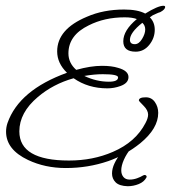

<svg xmlns="http://www.w3.org/2000/svg" viewBox="-20 -522 592 665"><path d="M208 60Q136 60 77 32Q1 -4 1 -66Q1 -81 6 -96Q46 -210 212 -270Q178 -303 178 -344Q178 -421 281 -464Q338 -489 410 -489Q457 -489 483 -475Q527 -502 546 -502Q552 -502 552 -498Q552 -489 535 -480Q528 -478 522 -475Q516 -472 509 -469L499 -462Q516 -445 516 -419Q516 -390 497 -366.5Q478 -343 450 -343Q407 -343 407 -379Q407 -417 454 -456Q438 -462 412 -462Q342 -462 287 -434Q217 -400 217 -337Q217 -304 244 -280Q294 -294 333 -294Q367 -294 389 -287Q425 -277 425 -255Q425 -234 397 -224Q375 -216 352 -216Q285 -216 235 -251Q164 -231 111 -186Q47 -132 47 -67Q47 34 219 34Q302 34 371 4Q450 -30 484 -96Q493 -113 493 -125Q493 -140 477 -156Q461 -172 461 -174Q461 -185 485 -185Q505 -185 516.5 -168.5Q528 -152 528 -131Q528 -77 466 -26Q415 15 355 36Q285 60 208 60ZM447 -369Q461 -369 472 -387Q483 -405 483 -420Q483 -434 473 -443Q430 -409 430 -384Q430 -369 447 -369ZM357 -239Q389 -239 389 -254Q389 -265 336 -265Q307 -265 272 -259Q314 -239 357 -239ZM422 123Q393 122 380.5 109.5Q368 97 368 79Q368 62 376.5 44Q385 26 398 10Q411 -4 422 -10H435Q418 11 409 31.5Q400 52 400 68Q400 82 407.5 91Q415 100 429 100Q442 100 454.5 95.5Q467 91 475 86Q479 84 481 84Q485 84 487 87Q489 90 487 93Q479 108 460.5 115.5Q442 123 422 123Z"/></svg>

Font: Petemoss
Style: Regular
Weight: 400
Designer: Robert E. Leuschke
Foundry: Robert E. Leuschke
Version: Version 1.010; ttfautohint (v1.8.3)